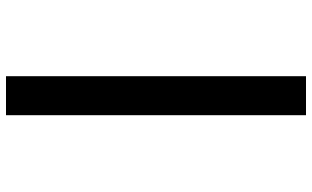

<svg xmlns="http://www.w3.org/2000/svg" viewBox="-220 -580 1040 640"><g transform="rotate(90 300.0 -260.0)"><path d="M364 240V-760H234V240Z"/></g></svg>

Font: Noto Sans Mono UI ExtraBold
Style: Regular
Weight: 800
Designer: Monotype Design team
Foundry: Monotype Imaging Inc.
Version: 1.000